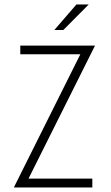

<svg xmlns="http://www.w3.org/2000/svg" viewBox="-20 -826 488 846"><path d="M41.7 0V-1.4L334 -586.8H69.4V-625H397.9V-623.6L105.6 -38.9H386.8V0ZM219.4 -693.8 316.7 -806.2H370.8L259 -693.8Z"/></svg>

Font: Afacad Flux ExtraLight
Style: Regular
Weight: 250
Designer: Kristian Moeller
Foundry: Dicotype
Version: Version 1.100